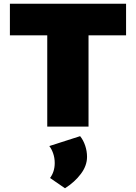

<svg xmlns="http://www.w3.org/2000/svg" viewBox="-20 -678 728 1028"><path d="M655 -489H454V0H233V-489H33V-658H655ZM248 275Q273 241 273 195Q273 167 264.5 143Q256 119 244 104L409 51Q426 72 436 101.5Q446 131 446 162Q446 209 413 253Q380 297 328 330Z"/></svg>

Font: Ysabeau Black
Style: Regular
Weight: 900
Designer: Christian Thalmann (Catharsis Fonts)
Version: Version 0.003